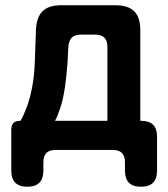

<svg xmlns="http://www.w3.org/2000/svg" viewBox="-20 -570 640 730"><path d="M83.9 140Q53.4 140 38.2 124.7Q22.9 109.5 22.9 79V-77.6Q22.9 -94.1 31.1 -102.4Q39.4 -110.6 55.9 -110.6H58.1Q69.1 -129.2 81.4 -161.8Q93.8 -194.4 101.9 -237.1Q110.1 -279.7 112.1 -327.4L116.7 -456Q118.7 -504 141.5 -527Q164.4 -550 212.4 -550H419.4Q467.4 -550 490.4 -527Q513.4 -504 513.4 -456V-110.6H517.1Q547.1 -110.6 562.1 -95.6Q577.1 -80.6 577.1 -50.6V79Q577.1 109.5 561.8 124.7Q546.6 140 516.1 140Q485.6 140 470.3 124.7Q455.1 109.5 455.1 79V47Q455.1 23.5 443.7 11.8Q432.3 0 408.1 0H191.9Q167.7 0 156.3 11.8Q144.9 23.5 144.9 47V79Q144.9 109.5 129.7 124.7Q114.4 140 83.9 140ZM388.4 -391.5Q388.4 -415.7 376.6 -427.1Q364.9 -438.5 341.4 -438.5H287.8Q263.6 -438.5 252.6 -426.7Q241.5 -415 239.8 -391.5L236.5 -328.1Q233.1 -280.6 226.8 -237.7Q220.5 -194.7 209.9 -161.9Q199.2 -129 189.2 -110.6H388.4Z"/></svg>

Font: Maple Mono
Style: Regular
Weight: 400
Monospace: yes
Designer: subframe7536
Version: Version 7.300